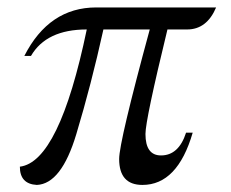

<svg xmlns="http://www.w3.org/2000/svg" viewBox="-20 -493 630 524"><path d="M368.7 11.7Q305.2 11.7 305.2 -59.1Q305.2 -105.5 388.7 -412.6H262.2Q229 -262.2 188.2 -126.7Q147.5 8.8 80.6 11.7Q34.2 9.3 34.2 -38.1Q141.6 -51.3 216.8 -412.6Q106.4 -412.6 64.5 -340.3H46.4Q113.8 -472.7 242.7 -472.7H569.8Q544.4 -412.6 490.7 -412.6H437Q377 -166 377 -127.4Q377 -68.8 419.4 -68.8Q467.8 -68.8 487.8 -130.9H505.9Q464.4 11.7 368.7 11.7Z"/></svg>

Font: Kelvinch
Style: Italic
Weight: 400
Italic angle: -10°
Designer: Paul James Miller
Foundry: High-Logic / Made with FontCreator
Version: Version 3.40;July 22, 2017;FontCreator 11.0.0.2388 64-bit